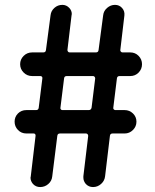

<svg xmlns="http://www.w3.org/2000/svg" viewBox="-20 -757 629 777"><path d="M142.6 0Q125 0 113.3 -12.7Q103.5 -24.4 103.5 -38.1Q103.5 -41 104.5 -43L124 -208Q124 -211.9 122.1 -214.4Q120.1 -216.8 116.2 -216.8H86.9Q66.4 -216.8 52.7 -231Q39.1 -245.1 39.1 -264.6Q39.1 -284.2 52.7 -297.9Q66.4 -311.5 86.9 -311.5H126Q135.7 -311.5 136.7 -321.3L151.4 -439.5Q152.3 -443.4 149.9 -446.3Q147.5 -449.2 143.6 -449.2H110.4Q89.8 -449.2 75.7 -463.4Q61.5 -477.5 61.5 -497.1Q61.5 -516.6 75.7 -530.8Q89.8 -544.9 110.4 -544.9H155.3Q165 -544.9 166 -554.7L184.6 -695.3Q186.5 -712.9 200.2 -725.1Q213.9 -737.3 232.4 -737.3Q249 -737.3 260.7 -724.6Q270.5 -713.9 270.5 -700.2Q270.5 -697.3 269.5 -694.3L252.9 -554.7Q252.9 -550.8 255.4 -547.9Q257.8 -544.9 261.7 -544.9H368.2Q377.9 -544.9 378.9 -554.7L397.5 -695.3Q399.4 -712.9 413.6 -725.1Q427.7 -737.3 445.3 -737.3Q462.9 -737.3 474.1 -724.6Q485.4 -711.9 483.4 -694.3L466.8 -553.7Q466.8 -550.8 469.2 -547.9Q471.7 -544.9 475.6 -544.9H506.8Q527.3 -544.9 541 -530.8Q554.7 -516.6 554.7 -497.1Q554.7 -477.5 541 -463.4Q527.3 -449.2 506.8 -449.2H463.9Q454.1 -449.2 453.1 -439.5L438.5 -321.3Q437.5 -317.4 440.4 -314.5Q443.4 -311.5 446.3 -311.5H484.4Q503.9 -311.5 518.1 -297.9Q532.2 -284.2 532.2 -264.6Q532.2 -245.1 518.1 -231Q503.9 -216.8 484.4 -216.8H435.5Q425.8 -216.8 424.8 -207L405.3 -43.9Q403.3 -25.4 389.2 -12.7Q375 0 356.4 0Q338.9 0 327.1 -12.7Q317.4 -24.4 317.4 -38.1Q317.4 -41 317.4 -43.9L336.9 -207Q336.9 -210.9 334.5 -213.9Q332 -216.8 328.1 -216.8H222.7Q212.9 -216.8 211.9 -207L191.4 -43Q189.5 -24.4 175.3 -12.2Q161.1 0 142.6 0ZM224.6 -321.3Q223.6 -317.4 226.1 -314.5Q228.5 -311.5 232.4 -311.5H338.9Q348.6 -311.5 350.6 -321.3L365.2 -439.5Q365.2 -443.4 362.8 -446.3Q360.4 -449.2 356.4 -449.2H250Q240.2 -449.2 239.3 -439.5Z"/></svg>

Font: Nico Moji
Style: Regular
Weight: 400
Version: Version 1.02